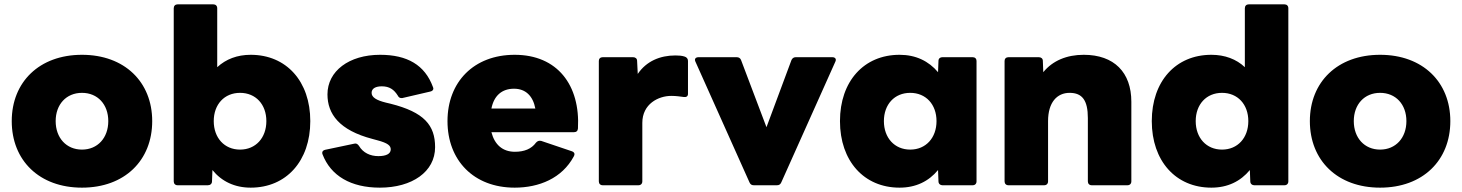

<svg xmlns="http://www.w3.org/2000/svg" viewBox="-20 -810 6725 883"><path d="M357 53C553 53 680 -72 680 -253C680 -433 553 -558 357 -558C161 -558 34 -433 34 -253C34 -72 161 53 357 53ZM236 -253C236 -330 285 -383 357 -383C429 -383 478 -330 478 -253C478 -176 429 -122 357 -122C285 -122 236 -176 236 -253Z M1133 53C1297 53 1407 -70 1407 -253C1407 -436 1297 -558 1133 -558C1071 -558 1019 -538 979 -501V-772C979 -783 972 -790 961 -790H797C786 -790 779 -783 779 -772V24C779 35 786 42 797 42H936C947 42 955 35 955 24L957 -28C999 24 1059 53 1133 53ZM963 -253C963 -330 1012 -383 1084 -383C1156 -383 1205 -330 1205 -253C1205 -176 1156 -122 1084 -122C1012 -122 963 -176 963 -253Z M1727 53C1875 53 1981 -20 1981 -133C1981 -234 1931 -294 1776 -333L1755 -338C1710 -349 1689 -363 1689 -383C1689 -404 1709 -413 1736 -413C1771 -413 1792 -398 1809 -371C1813 -363 1818 -359 1826 -359C1827 -359 1829 -359 1830 -359L1959 -389C1968 -391 1973 -396 1973 -403C1973 -405 1972 -407 1971 -410C1934 -511 1853 -558 1728 -558C1585 -558 1486 -483 1486 -376C1486 -286 1540 -211 1693 -171L1715 -165C1764 -152 1777 -140 1777 -123C1777 -102 1755 -92 1720 -92C1683 -92 1650 -107 1631 -139C1626 -146 1621 -150 1614 -150C1612 -150 1610 -149 1608 -149L1475 -121C1467 -119 1462 -114 1462 -108C1462 -106 1462 -103 1463 -101C1501 -1 1594 53 1727 53Z M2347 53C2459 53 2565 10 2619 -91C2621 -95 2622 -98 2622 -101C2622 -107 2618 -111 2611 -114L2469 -162C2460 -164 2452 -162 2445 -154C2424 -125 2391 -112 2348 -112C2292 -112 2255 -144 2240 -202H2619C2631 -202 2637 -208 2638 -219C2649 -419 2543 -558 2347 -558C2159 -558 2038 -433 2038 -253C2038 -72 2159 53 2347 53ZM2442 -311H2240C2252 -371 2289 -402 2344 -402C2397 -402 2431 -369 2442 -311Z M2752 42H2916C2927 42 2934 35 2934 24V-245C2934 -332 3008 -369 3067 -369C3090 -369 3108 -366 3124 -364C3136 -362 3144 -367 3144 -378V-530C3144 -540 3138 -547 3128 -550C3116 -554 3101 -555 3086 -555C3016 -555 2953 -529 2913 -470L2910 -530C2910 -541 2902 -547 2891 -547H2752C2741 -547 2734 -540 2734 -530V24C2734 35 2741 42 2752 42Z M3447 42H3553C3563 42 3569 38 3573 29L3822 -527C3823 -530 3824 -532 3824 -535C3824 -542 3818 -547 3808 -547H3640C3630 -547 3624 -542 3620 -534L3505 -225L3388 -534C3385 -542 3378 -547 3368 -547H3192C3182 -547 3176 -542 3176 -535C3176 -532 3177 -530 3178 -527L3427 29C3431 38 3437 42 3447 42Z M4117 53C4192 53 4251 24 4294 -28L4296 24C4296 35 4304 42 4314 42H4453C4464 42 4471 35 4471 24V-530C4471 -540 4464 -547 4453 -547H4314C4304 -547 4296 -541 4296 -530L4294 -478C4251 -529 4192 -558 4117 -558C3953 -558 3843 -436 3843 -253C3843 -70 3953 53 4117 53ZM4045 -253C4045 -330 4094 -383 4166 -383C4238 -383 4287 -330 4287 -253C4287 -176 4238 -122 4166 -122C4094 -122 4045 -176 4045 -253Z M4618 42H4782C4793 42 4800 35 4800 24V-253C4800 -339 4841 -383 4899 -383C4957 -383 4983 -349 4983 -267V24C4983 35 4990 42 5001 42H5165C5176 42 5183 35 5183 24V-342C5183 -477 5104 -558 4964 -558C4886 -558 4821 -531 4778 -478L4776 -530C4776 -541 4768 -547 4757 -547H4618C4607 -547 4600 -540 4600 -530V24C4600 35 4607 42 4618 42Z M5551 53C5626 53 5685 24 5728 -28L5730 24C5730 35 5738 42 5748 42H5887C5898 42 5905 35 5905 24V-772C5905 -783 5898 -790 5887 -790H5723C5712 -790 5705 -783 5705 -772V-501C5666 -538 5613 -558 5551 -558C5387 -558 5277 -436 5277 -253C5277 -70 5387 53 5551 53ZM5479 -253C5479 -330 5528 -383 5600 -383C5672 -383 5721 -330 5721 -253C5721 -176 5672 -122 5600 -122C5528 -122 5479 -176 5479 -253Z M6327 53C6523 53 6650 -72 6650 -253C6650 -433 6523 -558 6327 -558C6131 -558 6004 -433 6004 -253C6004 -72 6131 53 6327 53ZM6206 -253C6206 -330 6255 -383 6327 -383C6399 -383 6448 -330 6448 -253C6448 -176 6399 -122 6327 -122C6255 -122 6206 -176 6206 -253Z"/></svg>

Font: LINE Seed JP App_OTF ExtraBold
Style: Regular
Weight: 800
Designer: LINE & Fontrix & Fontworks
Version: Version 1.013